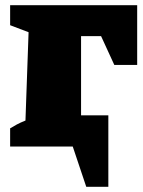

<svg xmlns="http://www.w3.org/2000/svg" viewBox="-20 -564 552 739"><path d="M508 -544V-314H420L369 -425H292V-120H397V155H312L260 0H19V-70Q32 -78 45 -85Q58 -92 78 -100L90 -440L19 -467V-544Z"/></svg>

Font: Piazzolla SC Black
Style: Regular
Weight: 900
Designer: Juan Pablo del Peral
Foundry: Huerta Tipografica
Version: Version 1.330